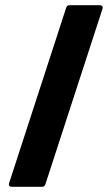

<svg xmlns="http://www.w3.org/2000/svg" viewBox="-20 -720 430 740"><path d="M15 -14 235 -690Q238 -700 248 -700H365Q371 -700 374 -696.5Q377 -693 375 -686L155 -10Q152 0 142 0H25Q19 0 16 -3.5Q13 -7 15 -14Z"/></svg>

Font: Barlow Condensed
Style: Bold
Weight: 700
Width: 3
Designer: Jeremy Tribby
Foundry: Tribby Type
Version: Version 1.500